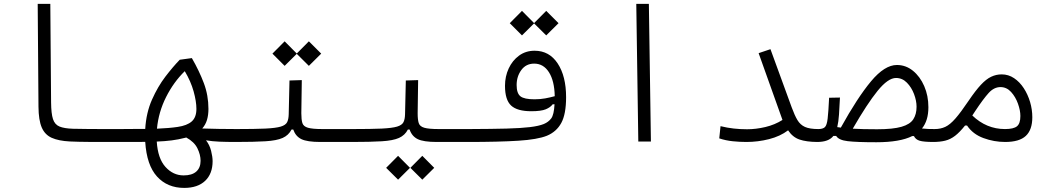

<svg xmlns="http://www.w3.org/2000/svg" viewBox="-20 -713 5313 967"><path d="M580.1 2Q567.4 2 555.2 2Q542.5 2 530.3 2Q476.6 2 426.8 1.7Q377 1.5 332 -0.5Q275.4 -3.4 240.7 -18.8Q206.1 -34.2 190.2 -71Q174.3 -107.9 173.8 -175.3L169.9 -693.4H233.4L237.3 -197.3Q237.8 -141.1 246.8 -113.3Q255.9 -85.4 279.8 -75.7Q303.7 -65.9 347.7 -64.5Q388.2 -63.5 433.3 -63.2Q478.5 -63 535.2 -63Q547.4 -63 560.1 -63Q572.8 -63 585.9 -63Q606.4 -63 606.4 -33.7Q606.4 2 580.1 2Z M907.7 233.4Q822.8 233.4 770.8 176Q718.8 118.7 711.4 1.5Q689 2 663.6 2Q637.7 2 608.4 2Q601.6 2 594.7 2Q587.4 2 580.1 2Q564.9 2 559.3 -5.4Q553.7 -12.7 553.7 -33.7Q553.7 -52.2 562.3 -57.6Q570.8 -63 585.9 -63Q622.6 -63 653.8 -63.5Q685.1 -63.5 711.4 -63.5Q716.3 -145.5 745.6 -211.4Q774.9 -277.3 813.2 -327.4Q851.6 -377.4 885.3 -412.1L946.3 -420.4Q983.4 -356 1006.6 -294.4Q1029.8 -232.9 1029.8 -164.6Q1029.8 -133.8 1022.5 -109.1Q1015.1 -84.5 998.5 -65.9Q1081.1 -63 1171.9 -63Q1196.3 -63 1206.8 -58.1Q1217.3 -53.2 1217.3 -34.2Q1217.3 -10.7 1206.3 -4.4Q1195.3 2 1166 2Q1122.1 2 1085.2 0.5Q1048.3 -1 1017.6 -6.3Q1035.6 16.6 1043.2 46.6Q1050.8 76.7 1050.8 98.6Q1050.8 162.1 1013.2 197.8Q975.6 233.4 907.7 233.4ZM770.5 -64.9Q832 -67.4 874.5 -73.7Q921.9 -80.6 945.6 -101.3Q969.2 -122.1 969.2 -164.6Q969.2 -202.1 955.1 -252.9Q940.9 -303.7 910.6 -354.5Q854.5 -299.8 816.4 -224.1Q778.3 -148.4 770.5 -64.9ZM918 -20.5Q915.5 -19.5 912.6 -19Q878.9 -10.3 844.5 -5.9Q810.1 -1.5 769.5 0Q774.9 85.4 813.5 127.9Q852.1 170.4 904.8 170.4Q946.8 170.4 968.5 151.1Q990.2 131.8 990.2 96.7Q990.2 66.9 974.4 34.2Q958.5 1.5 918 -20.5Z M1166 2 1171.9 -63Q1263.7 -63 1316.4 -65.4Q1369.1 -67.9 1394 -75.4Q1418.9 -83 1426.3 -97.9Q1433.6 -112.8 1434.1 -137.7L1438 -307.6L1500 -309.6L1497.6 -142.6Q1497.6 -110.4 1502.9 -93.3Q1508.3 -76.2 1531 -69.6Q1553.7 -63 1604.5 -63H1757.8Q1776.4 -63 1783.7 -56.4Q1791 -49.8 1791 -33.2Q1791 -12.2 1780.3 -5.1Q1769.5 2 1752 2H1593.3Q1527.3 2 1498 -12.2Q1468.8 -26.4 1457 -60.5H1448.2Q1433.6 -31.7 1403.6 -18.3Q1373.5 -4.9 1317.1 -1.5Q1260.7 2 1166 2ZM1535.6 -381.3 1474.6 -441.9 1413.6 -381.3 1352.1 -442.9 1413.6 -504.9 1474.6 -443.4 1535.6 -504.9 1597.7 -442.9Z M1752 2 1757.8 -63Q1849.6 -63 1902.3 -65.4Q1955.1 -67.9 1980 -75.4Q2004.9 -83 2012.2 -97.9Q2019.5 -112.8 2020 -137.7L2023.9 -307.6L2085.9 -309.6L2083.5 -142.6Q2083.5 -110.4 2088.9 -93.3Q2094.2 -76.2 2116.9 -69.6Q2139.6 -63 2190.4 -63H2343.8Q2362.3 -63 2369.6 -56.4Q2377 -49.8 2377 -33.2Q2377 -12.2 2366.2 -5.1Q2355.5 2 2337.9 2H2179.2Q2113.3 2 2084 -12.2Q2054.7 -26.4 2043 -60.5H2034.2Q2019.5 -31.7 1989.5 -18.3Q1959.5 -4.9 1903.1 -1.5Q1846.7 2 1752 2ZM1984.9 191.9 1924.8 132.3 1984.9 71.8 2044.9 132.3ZM2106.9 191.9 2046.9 132.3 2106.9 71.8 2167 132.3Z M2335.9 2 2343.8 -63Q2457.5 -63.5 2531 -65.4Q2604.5 -67.4 2648.9 -72.8Q2693.4 -78.1 2718.8 -88.4Q2742.2 -98.1 2756.1 -116.5Q2770 -134.8 2772.9 -188L2763.2 -187.5Q2752.4 -172.4 2728.8 -162.6Q2705.1 -152.8 2655.8 -152.8Q2585 -152.8 2554.2 -181.4Q2523.4 -210 2523.4 -280.8Q2523.4 -328.1 2542 -368.2Q2560.5 -408.2 2594.2 -432.9Q2627.9 -457.5 2672.4 -457.5Q2746.6 -457.5 2788.8 -393.3Q2831.1 -329.1 2831.1 -223.6Q2831.1 -138.2 2806.9 -93.8Q2782.7 -49.3 2734.4 -29.3Q2687 -10.3 2590.1 -4.2Q2493.2 2 2335.9 2ZM2773.9 -228.5Q2772.5 -305.2 2744.9 -348.9Q2717.3 -392.6 2670.4 -392.6Q2629.4 -392.6 2605.7 -360.4Q2582 -328.1 2582 -284.7Q2582 -243.2 2601.1 -228Q2620.1 -212.9 2671.9 -212.9Q2700.7 -212.9 2725.8 -217.5Q2751 -222.2 2773.9 -228.5ZM2731 -534.7 2669.9 -595.2 2608.9 -534.7 2547.4 -596.2 2608.9 -658.2 2669.9 -596.7 2731 -658.2 2793 -596.2Z M3194.8 0 3184.6 -693.4H3248L3258.3 0Z M3739.3 2Q3706.5 2 3671.4 -1.5Q3636.2 -4.9 3602.5 -16.1L3608.9 -77.6Q3642.6 -69.3 3674.8 -65.7Q3707 -62 3742.7 -62Q3787.1 -62 3834.7 -73.2Q3882.3 -84.5 3920.9 -108.9L3800.8 -445.3L3860.4 -465.3L3967.3 -172.4Q3981.9 -132.3 3996.1 -108.4Q4010.3 -84.5 4034.2 -73.7Q4058.1 -63 4101.6 -63Q4120.1 -63 4127 -56.6Q4133.8 -50.3 4133.8 -32.7Q4133.8 -11.7 4123.5 -4.9Q4113.3 2 4095.7 2Q4041 1.5 4006.6 -10.3Q3972.2 -22 3949.2 -56.6Q3909.2 -26.4 3853.3 -12.2Q3797.4 2 3739.3 2Z M4682.1 2Q4632.3 2 4611.8 -4.2Q4591.3 -10.3 4583 -27.8H4574.7Q4512.7 3.4 4393.6 3.4Q4294.9 3.4 4249.5 -2Q4204.1 -7.3 4191.4 -28.3H4177.2Q4153.8 2 4095.7 2L4101.6 -63Q4124 -63 4134.3 -72.5Q4144.5 -82 4148.4 -115.5Q4152.3 -148.9 4155.8 -220.7L4210.4 -221.7Q4208 -173.3 4205.6 -136.2Q4203.1 -99.1 4196.8 -72.8Q4205.6 -71.3 4214.8 -70.3Q4298.3 -221.2 4366.9 -303.5Q4435.5 -385.7 4497.1 -385.7Q4542 -385.7 4577.9 -356.7Q4613.8 -327.6 4634.8 -279.3Q4655.8 -231 4655.8 -172.9Q4655.8 -105.5 4623.5 -65.9Q4640.1 -64 4654.8 -63.5Q4669.4 -63 4687.5 -63Q4707.5 -63 4714.6 -56.4Q4721.7 -49.8 4721.7 -33.7Q4721.7 -15.6 4713.1 -6.8Q4704.6 2 4682.1 2ZM4274.9 -64.9Q4299.3 -63.5 4329.6 -62.7Q4359.9 -62 4397.5 -62Q4477.5 -62 4520.5 -74.5Q4563.5 -86.9 4579.8 -112.3Q4596.2 -137.7 4596.2 -175.3Q4596.2 -205.6 4583.5 -239.3Q4570.8 -272.9 4547.6 -296.6Q4524.4 -320.3 4492.7 -320.3Q4452.6 -320.3 4399.9 -255.4Q4347.2 -190.4 4274.9 -64.9Z M4678.7 2Q4665.5 2 4660.6 -5.9Q4655.8 -13.7 4655.8 -33.2Q4655.8 -63 4687.5 -63Q4717.3 -63 4741.2 -74.2Q4765.1 -85.4 4792.2 -116.5Q4819.3 -147.5 4858.4 -205.6Q4893.1 -256.8 4919.9 -285.6Q4946.8 -314.5 4971.9 -326.4Q4997.1 -338.4 5024.9 -338.4Q5059.1 -338.4 5087.4 -319.3Q5115.7 -300.3 5136.2 -268.8Q5156.7 -237.3 5168 -199.2Q5179.2 -161.1 5179.2 -122.6Q5179.2 -59.1 5146.5 -28.6Q5113.8 2 5042.5 2Q4986.3 2 4933.1 -17.6Q4879.9 -37.1 4850.6 -80.6H4840.3Q4813.5 -46.9 4790.3 -29.1Q4767.1 -11.2 4740.7 -4.6Q4714.4 2 4678.7 2ZM4877 -131.3Q4948.2 -63 5041.5 -63Q5085 -63 5102.1 -77.1Q5119.1 -91.3 5119.1 -128.9Q5119.1 -156.7 5106.9 -190.9Q5094.7 -225.1 5072.3 -249.8Q5049.8 -274.4 5019 -274.4Q4986.3 -274.4 4959.5 -244.9Q4932.6 -215.3 4892.1 -154.3Q4883.8 -142.1 4877 -131.3Z"/></svg>

Font: CaskaydiaCove NFP Light
Style: Regular
Weight: 300
Designer: Aaron Bell
Foundry: Saja Typeworks
Version: Version 2111.001; VTT 6.35;Nerd Fonts 3.1.1